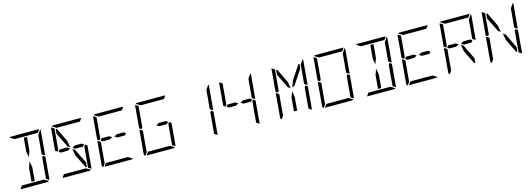

<svg xmlns="http://www.w3.org/2000/svg" viewBox="16 -2301 9959 3601"><g transform="rotate(-15 4996.0 -500.0)"><path d="M425 -345 403 -83H341L363 -345L404 -460ZM672 -498 714 -471 677 -41Q677 -34 674 -28L617 -62V-70L618 -82L619 -83L623 -134L634 -265L651 -450L652 -469ZM391 -655 414 -918H476L453 -655L412 -540ZM240 -938 156 -990Q169 -1000 184 -1000H452H720Q730 -1000 734 -998L693 -938H663H477H415ZM576 -62 660 -10Q647 0 632 0H364H105L147 -62H153H339H401ZM757 -959 717 -500V-495L683 -515L666 -526L658 -531L659 -550L676 -735L687 -866L690 -897L750 -986Q759 -974 757 -959Z M1284 -451 1422 -169 1415 -83H1393L1262 -350L1238 -479ZM1301 -531H1433L1471 -508L1444 -469H1295L1245 -500ZM1488 -498 1530 -471 1493 -41Q1493 -34 1490 -28L1433 -62V-70L1434 -82L1435 -83L1439 -134L1450 -265L1467 -450L1468 -469ZM960 -502 918 -529 955 -959Q955 -966 958 -972L1015 -938L1014 -928V-918L1009 -866L998 -735L981 -548L980 -531ZM1056 -938 972 -990Q985 -1000 1000 -1000H1268H1536Q1546 -1000 1550 -998L1509 -938H1479H1293H1231ZM1392 -62 1476 -10Q1463 0 1448 0H1180H921L963 -62H969H1155H1217ZM1147 -469H1015L977 -492L1004 -531H1153L1203 -500ZM1026 -831 1034 -918H1056L1186 -650L1210 -521L1164 -549Z M2117 -531H2249L2287 -508L2260 -469H2111L2061 -500ZM1776 -502 1734 -529 1771 -959Q1771 -966 1774 -972L1831 -938L1830 -928V-918L1825 -866L1814 -735L1797 -548L1796 -531ZM1714 -2Q1688 -12 1691 -41L1731 -500V-505L1765 -485L1782 -474L1790 -469L1789 -452L1772 -265L1761 -134L1757 -83L1756 -82V-72L1755 -62ZM1872 -938 1788 -990Q1801 -1000 1816 -1000H2084H2352Q2362 -1000 2366 -998L2325 -938H2295H2109H2047ZM2208 -62 2292 -10Q2279 0 2264 0H1996H1737L1779 -62H1785H1971H2033ZM1963 -469H1831L1793 -492L1820 -531H1969L2019 -500Z M2933 -531H3065L3103 -508L3076 -469H2927L2877 -500ZM3120 -498 3162 -471 3125 -41Q3125 -34 3122 -28L3065 -62V-70L3066 -82L3067 -83L3071 -134L3082 -265L3099 -450L3100 -469ZM2592 -502 2550 -529 2587 -959Q2587 -966 2590 -972L2647 -938L2646 -928V-918L2641 -866L2630 -735L2613 -548L2612 -531ZM2530 -2Q2504 -12 2507 -41L2547 -500V-505L2581 -485L2598 -474L2606 -469L2605 -452L2588 -265L2577 -134L2573 -83L2572 -82V-72L2571 -62ZM2688 -938 2604 -990Q2617 -1000 2632 -1000H2900H3168Q3178 -1000 3182 -998L3141 -938H3111H2925H2863ZM3024 -62 3108 -10Q3095 0 3080 0H2812H2553L2595 -62H2601H2787H2849Z M3936 -498 3978 -471 3941 -41Q3941 -34 3938 -28L3881 -62V-70L3882 -82L3883 -83L3887 -134L3898 -265L3915 -450L3916 -469ZM4021 -959 3981 -500V-495L3947 -515L3930 -526L3922 -531L3923 -550L3940 -735L3951 -866L3954 -897L4014 -986Q4023 -974 4021 -959Z M4565 -531H4697L4735 -508L4708 -469H4559L4509 -500ZM4752 -498 4794 -471 4757 -41Q4757 -34 4754 -28L4697 -62V-70L4698 -82L4699 -83L4703 -134L4714 -265L4731 -450L4732 -469ZM4224 -502 4182 -529 4219 -959Q4219 -966 4222 -972L4279 -938L4278 -928V-918L4273 -866L4262 -735L4245 -548L4244 -531ZM4411 -469H4279L4241 -492L4268 -531H4417L4467 -500ZM4837 -959 4797 -500V-495L4763 -515L4746 -526L4738 -531L4739 -550L4756 -735L4767 -866L4770 -897L4830 -986Q4839 -974 4837 -959Z M5521 -345 5499 -83H5437L5459 -345L5500 -460ZM5768 -498 5810 -471 5773 -41Q5773 -34 5770 -28L5713 -62V-70L5714 -82L5715 -83L5719 -134L5730 -265L5747 -450L5748 -469ZM5568 -650 5746 -918H5768L5760 -831L5572 -549L5522 -521ZM5240 -502 5198 -529 5235 -959Q5235 -966 5238 -972L5295 -938L5294 -928V-918L5289 -866L5278 -735L5261 -548L5260 -531ZM5178 -2Q5152 -12 5155 -41L5195 -500V-505L5229 -485L5246 -474L5254 -469L5253 -452L5236 -265L5225 -134L5221 -83L5220 -82V-72L5219 -62ZM5853 -959 5813 -500V-495L5779 -515L5762 -526L5754 -531L5755 -550L5772 -735L5783 -866L5786 -897L5846 -986Q5855 -974 5853 -959ZM5306 -831 5314 -918H5336L5466 -650L5490 -521L5444 -549Z M6584 -498 6626 -471 6589 -41Q6589 -34 6586 -28L6529 -62V-70L6530 -82L6531 -83L6535 -134L6546 -265L6563 -450L6564 -469ZM6056 -502 6014 -529 6051 -959Q6051 -966 6054 -972L6111 -938L6110 -928V-918L6105 -866L6094 -735L6077 -548L6076 -531ZM5994 -2Q5968 -12 5971 -41L6011 -500V-505L6045 -485L6062 -474L6070 -469L6069 -452L6052 -265L6041 -134L6037 -83L6036 -82V-72L6035 -62ZM6152 -938 6068 -990Q6081 -1000 6096 -1000H6364H6632Q6642 -1000 6646 -998L6605 -938H6575H6389H6327ZM6488 -62 6572 -10Q6559 0 6544 0H6276H6017L6059 -62H6065H6251H6313ZM6669 -959 6629 -500V-495L6595 -515L6578 -526L6570 -531L6571 -550L6588 -735L6599 -866L6602 -897L6662 -986Q6671 -974 6669 -959Z M7153 -345 7131 -83H7069L7091 -345L7132 -460ZM7400 -498 7442 -471 7405 -41Q7405 -34 7402 -28L7345 -62V-70L7346 -82L7347 -83L7351 -134L7362 -265L7379 -450L7380 -469ZM7119 -655 7142 -918H7204L7181 -655L7140 -540ZM6968 -938 6884 -990Q6897 -1000 6912 -1000H7180H7448Q7458 -1000 7462 -998L7421 -938H7391H7205H7143ZM7304 -62 7388 -10Q7375 0 7360 0H7092H6833L6875 -62H6881H7067H7129ZM7485 -959 7445 -500V-495L7411 -515L7394 -526L7386 -531L7387 -550L7404 -735L7415 -866L7418 -897L7478 -986Q7487 -974 7485 -959Z M8029 -531H8161L8199 -508L8172 -469H8023L7973 -500ZM7688 -502 7646 -529 7683 -959Q7683 -966 7686 -972L7743 -938L7742 -928V-918L7737 -866L7726 -735L7709 -548L7708 -531ZM7626 -2Q7600 -12 7603 -41L7643 -500V-505L7677 -485L7694 -474L7702 -469L7701 -452L7684 -265L7673 -134L7669 -83L7668 -82V-72L7667 -62ZM7784 -938 7700 -990Q7713 -1000 7728 -1000H7996H8264Q8274 -1000 8278 -998L8237 -938H8207H8021H7959ZM8120 -62 8204 -10Q8191 0 8176 0H7908H7649L7691 -62H7697H7883H7945ZM7875 -469H7743L7705 -492L7732 -531H7881L7931 -500Z M8828 -451 8966 -169 8959 -83H8937L8806 -350L8782 -479ZM8845 -531H8977L9015 -508L8988 -469H8839L8789 -500ZM8504 -502 8462 -529 8499 -959Q8499 -966 8502 -972L8559 -938L8558 -928V-918L8553 -866L8542 -735L8525 -548L8524 -531ZM8442 -2Q8416 -12 8419 -41L8459 -500V-505L8493 -485L8510 -474L8518 -469L8517 -452L8500 -265L8489 -134L8485 -83L8484 -82V-72L8483 -62ZM8600 -938 8516 -990Q8529 -1000 8544 -1000H8812H9080Q9090 -1000 9094 -998L9053 -938H9023H8837H8775ZM8691 -469H8559L8521 -492L8548 -531H8697L8747 -500ZM9117 -959 9077 -500V-495L9043 -515L9026 -526L9018 -531L9019 -550L9036 -735L9047 -866L9050 -897L9110 -986Q9119 -974 9117 -959Z M9644 -451 9782 -169 9775 -83H9753L9622 -350L9598 -479ZM9848 -498 9890 -471 9853 -41Q9853 -34 9850 -28L9793 -62V-70L9794 -82L9795 -83L9799 -134L9810 -265L9827 -450L9828 -469ZM9320 -502 9278 -529 9315 -959Q9315 -966 9318 -972L9375 -938L9374 -928V-918L9369 -866L9358 -735L9341 -548L9340 -531ZM9258 -2Q9232 -12 9235 -41L9275 -500V-505L9309 -485L9326 -474L9334 -469L9333 -452L9316 -265L9305 -134L9301 -83L9300 -82V-72L9299 -62ZM9933 -959 9893 -500V-495L9859 -515L9842 -526L9834 -531L9835 -550L9852 -735L9863 -866L9866 -897L9926 -986Q9935 -974 9933 -959ZM9386 -831 9394 -918H9416L9546 -650L9570 -521L9524 -549Z"/></g></svg>

Font: DSEG14 Modern
Style: Light Italic
Weight: 300
Italic angle: -5°
Designer: Keshikan(Twitter:@keshinomi_88pro)
Version: Version 0.46